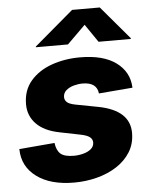

<svg xmlns="http://www.w3.org/2000/svg" viewBox="-55 -815 683 870"><g transform="rotate(-5 287.0 -380.0)"><path d="M248 10.3Q139.6 10.3 76.9 -36.4Q14.2 -83 12.7 -160.6V-162.6L173.8 -176.3Q178.2 -142.1 196 -126.5Q213.9 -110.8 256.8 -110.8Q278.3 -110.8 299.6 -116.5Q320.8 -122.1 334.7 -133.8Q348.6 -145.5 348.6 -163.6Q348.6 -178.2 336.2 -188Q323.7 -197.8 293.9 -203.6L201.7 -222.2Q131.8 -235.8 96.2 -272.5Q60.5 -309.1 60.5 -361.8Q60.5 -425.3 96.9 -467.8Q133.3 -510.3 192.9 -531.5Q252.4 -552.7 322.3 -552.7Q427.7 -552.7 485.8 -510.3Q543.9 -467.8 547.4 -397.5Q547.4 -397 547.4 -396.2Q547.4 -395.5 547.4 -395L394 -382.3Q388.2 -433.6 323.7 -433.6Q304.2 -433.6 283.7 -428Q263.2 -422.4 249 -410.2Q234.9 -397.9 234.9 -379.4Q234.9 -366.2 245.1 -356.4Q255.4 -346.7 283.2 -341.3L385.7 -321.8Q527.8 -294.4 527.8 -191.4Q527.8 -142.1 504.4 -104.5Q481 -66.9 441.2 -41.3Q401.4 -15.6 351.3 -2.7Q301.3 10.3 248 10.3ZM273.4 -615.7H127.4L127.9 -619.1L305.7 -770H431.6L559.6 -619.1L559.1 -615.7H412.6L356.4 -697.8Z"/></g></svg>

Font: Inter Extra Bold
Style: Italic
Weight: 800
Italic angle: -9.39999°
Designer: Rasmus Andersson
Foundry: rsms
Version: Version 4.000;git-3c8e0fc